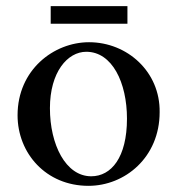

<svg xmlns="http://www.w3.org/2000/svg" viewBox="-20 -591 575 623"><path d="M393.5 -514V-571H144.5V-514ZM269 -454C154 -454 37 -364 37 -217C37 -94 129 12 267 12C385 12 498 -80 498 -227C500 -358 393 -454 269 -454ZM260 -423C344 -423 392 -323 392 -206C392 -80 341 -19 276 -19C193 -19 142 -122 142 -240C142 -357 199 -423 260 -423Z"/></svg>

Font: Sibila
Style: Regular
Weight: 400
Designer: Stefan Peev
Foundry: Context Ltd
Version: Version 1.000